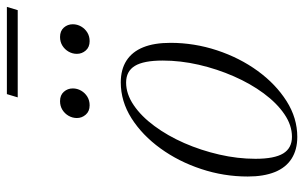

<svg xmlns="http://www.w3.org/2000/svg" viewBox="-183 -691 884 558"><g transform="rotate(-90 259.0 -412.0)"><path d="M298.5 -503Q336 -503 361.8 -486.5Q387.5 -470 400.5 -438Q413.5 -406 413.5 -358.5Q413.5 -289.5 391.8 -223.5Q370 -157.5 331.8 -105Q293.5 -52.5 244.2 -21.2Q195 10 140 10Q103 10 77 -6.5Q51 -23 38 -55.2Q25 -87.5 25 -134Q25 -203.5 46.8 -269.2Q68.5 -335 106.8 -387.8Q145 -440.5 194.2 -471.8Q243.5 -503 298.5 -503ZM140.5 -5.5Q174 -5.5 206.2 -27.5Q238.5 -49.5 266.8 -87.8Q295 -126 316.2 -174.5Q337.5 -223 349.8 -276.2Q362 -329.5 362 -381Q362 -436.5 346.5 -462Q331 -487.5 298 -487.5Q265 -487.5 232.5 -465.5Q200 -443.5 171.8 -405.2Q143.5 -367 122.2 -318.5Q101 -270 88.8 -216.8Q76.5 -163.5 76.5 -111.5Q76.5 -56.5 92 -31Q107.5 -5.5 140.5 -5.5ZM232 -593.5Q214.5 -593.5 204.8 -604.8Q195 -616 195 -630.5Q195 -643.5 201.5 -654.8Q208 -666 219 -672.8Q230 -679.5 244 -679.5Q261.5 -679.5 271.2 -668.5Q281 -657.5 281 -642.5Q281 -629.5 274.5 -618.2Q268 -607 257 -600.2Q246 -593.5 232 -593.5ZM418.5 -593.5Q401 -593.5 391.2 -604.8Q381.5 -616 381.5 -630.5Q381.5 -643.5 388 -654.8Q394.5 -666 405.5 -672.8Q416.5 -679.5 430.5 -679.5Q448 -679.5 457.8 -668.5Q467.5 -657.5 467.5 -642.5Q467.5 -629.5 461 -618.2Q454.5 -607 443.5 -600.2Q432.5 -593.5 418.5 -593.5ZM255 -802.5 264.5 -834H518L508.5 -802.5Z"/></g></svg>

Font: Newsreader 60pt Light
Style: Italic
Weight: 300
Italic angle: -17°
Designer: Hugues Gentile
Foundry: Production Type
Version: Version 1.003